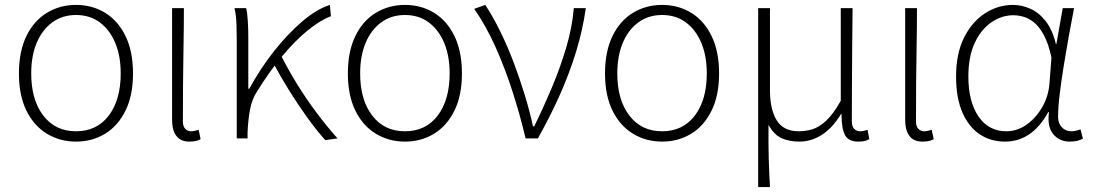

<svg xmlns="http://www.w3.org/2000/svg" viewBox="-20 -563 4447 781"><path d="M289 13Q224 13 171 -19Q118 -51 87.5 -113Q57 -175 57 -264Q57 -354 87.5 -416.5Q118 -479 171 -511Q224 -543 289 -543Q355 -543 407.5 -511Q460 -479 490.5 -416.5Q521 -354 521 -264Q521 -175 490.5 -113Q460 -51 407.5 -19Q355 13 289 13ZM289 -29Q374 -29 422.5 -93Q471 -157 471 -264Q471 -335 449 -388Q427 -441 386.5 -471.5Q346 -502 289 -502Q233 -502 192 -471.5Q151 -441 129 -388Q107 -335 107 -264Q107 -157 156 -93Q205 -29 289 -29Z M750 13Q727 13 712 3.5Q697 -6 688.5 -25.5Q680 -45 680 -76V-530H728Q728 -452 726.5 -375Q725 -298 724.5 -221.5Q724 -145 724 -69Q724 -49 733.5 -39Q743 -29 757 -29Q764 -29 771 -30.5Q778 -32 788 -35L796 3Q788 8 777 10.5Q766 13 750 13Z M943 0V-396Q943 -428 942 -463Q941 -498 934 -530H981Q986 -512 988 -478Q990 -444 990 -410V-202H994Q1038 -283 1094 -354Q1150 -425 1209 -475.5Q1268 -526 1322 -543L1326 -497Q1281 -480 1230 -438Q1179 -396 1127 -333.5Q1075 -271 1025 -190Q1004 -158 996.5 -115Q989 -72 987 -25V0ZM1303 7Q1268 -32 1229.5 -85.5Q1191 -139 1155 -197Q1119 -255 1092 -306L1125 -334Q1151 -282 1187.5 -222.5Q1224 -163 1267 -105.5Q1310 -48 1353 0Z M1627 13Q1562 13 1509 -19Q1456 -51 1425.5 -113Q1395 -175 1395 -264Q1395 -354 1425.5 -416.5Q1456 -479 1509 -511Q1562 -543 1627 -543Q1693 -543 1745.5 -511Q1798 -479 1828.5 -416.5Q1859 -354 1859 -264Q1859 -175 1828.5 -113Q1798 -51 1745.5 -19Q1693 13 1627 13ZM1627 -29Q1712 -29 1760.5 -93Q1809 -157 1809 -264Q1809 -335 1787 -388Q1765 -441 1724.5 -471.5Q1684 -502 1627 -502Q1571 -502 1530 -471.5Q1489 -441 1467 -388Q1445 -335 1445 -264Q1445 -157 1494 -93Q1543 -29 1627 -29Z M2118 0Q2095 -97 2064.5 -191.5Q2034 -286 1995.5 -372Q1957 -458 1909 -527L1954 -543Q1985 -496 2014.5 -436Q2044 -376 2069 -310Q2094 -244 2114.5 -177Q2135 -110 2148 -49H2153Q2189 -122 2223.5 -203.5Q2258 -285 2283 -369Q2308 -453 2314 -530H2363Q2350 -439 2323 -351.5Q2296 -264 2257.5 -177.5Q2219 -91 2168 0Z M2673 13Q2608 13 2555 -19Q2502 -51 2471.5 -113Q2441 -175 2441 -264Q2441 -354 2471.5 -416.5Q2502 -479 2555 -511Q2608 -543 2673 -543Q2739 -543 2791.5 -511Q2844 -479 2874.5 -416.5Q2905 -354 2905 -264Q2905 -175 2874.5 -113Q2844 -51 2791.5 -19Q2739 13 2673 13ZM2673 -29Q2758 -29 2806.5 -93Q2855 -157 2855 -264Q2855 -335 2833 -388Q2811 -441 2770.5 -471.5Q2730 -502 2673 -502Q2617 -502 2576 -471.5Q2535 -441 2513 -388Q2491 -335 2491 -264Q2491 -157 2540 -93Q2589 -29 2673 -29Z M3064 198V-530H3112V-196Q3112 -118 3139.5 -73.5Q3167 -29 3229 -29Q3257 -29 3284 -37Q3311 -45 3340 -71.5Q3369 -98 3400 -153V-530H3448Q3447 -452 3446.5 -375Q3446 -298 3445.5 -221.5Q3445 -145 3445 -69Q3445 -49 3454.5 -39Q3464 -29 3478 -29Q3486 -29 3492.5 -30.5Q3499 -32 3509 -35L3516 3Q3508 8 3497 10.5Q3486 13 3471 13Q3432 13 3417.5 -13Q3403 -39 3403 -99H3401Q3366 -42 3323 -14.5Q3280 13 3232 13Q3191 13 3160 -0.5Q3129 -14 3106 -55Q3106 -10 3106 23Q3106 56 3107 83.5Q3108 111 3109 138Q3110 165 3112 198Z M3732 13Q3709 13 3694 3.5Q3679 -6 3670.5 -25.5Q3662 -45 3662 -76V-530H3710Q3710 -452 3708.5 -375Q3707 -298 3706.5 -221.5Q3706 -145 3706 -69Q3706 -49 3715.5 -39Q3725 -29 3739 -29Q3746 -29 3753 -30.5Q3760 -32 3770 -35L3778 3Q3770 8 3759 10.5Q3748 13 3732 13Z M4068 13Q4010 13 3965.5 -16.5Q3921 -46 3895 -105Q3869 -164 3869 -252Q3869 -345 3901.5 -410Q3934 -475 3987 -509Q4040 -543 4100 -543Q4136 -543 4171 -527.5Q4206 -512 4233.5 -477Q4261 -442 4275 -384H4277L4303 -530H4349Q4338 -474 4327 -413Q4316 -352 4306.5 -292.5Q4297 -233 4290.5 -180Q4284 -127 4284 -87Q4284 -61 4299.5 -45Q4315 -29 4338 -29Q4347 -29 4357.5 -31.5Q4368 -34 4375 -37L4385 1Q4376 6 4363 9.5Q4350 13 4331 13Q4290 13 4264.5 -17Q4239 -47 4247 -107H4244Q4178 13 4068 13ZM4074 -29Q4117 -29 4155 -55.5Q4193 -82 4219 -126.5Q4245 -171 4249 -224L4257 -329Q4245 -385 4226.5 -419.5Q4208 -454 4186.5 -471.5Q4165 -489 4143 -495Q4121 -501 4102 -501Q4055 -501 4013 -472.5Q3971 -444 3945 -388.5Q3919 -333 3919 -252Q3919 -150 3960 -89.5Q4001 -29 4074 -29Z"/></svg>

Font: Noto Sans SC ExtraLight
Style: Regular
Weight: 250
Designer: Ryoko NISHIZUKA 西塚涼子 (kana, bopomofo & ideographs); Paul D. Hunt (Latin, Greek & Cyrillic); Sandoll Communications 산돌커뮤니
Foundry: Adobe
Version: Version 2.004-H2;hotconv 1.0.118;makeotfexe 2.5.65603